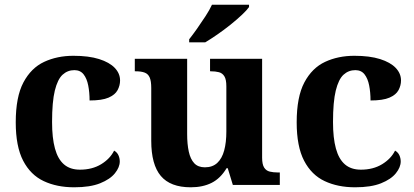

<svg xmlns="http://www.w3.org/2000/svg" viewBox="-20 -786 1761 816"><path d="M295.2 10Q221.6 10 165.8 -16.3Q109.9 -42.5 78.4 -103Q46.9 -163.5 46.9 -266.2Q46.9 -374.3 79.6 -435.8Q112.3 -497.3 167.7 -523.1Q223.1 -548.9 291.9 -548.9Q357.1 -548.9 401.2 -535Q445.2 -521.1 467.8 -497.4Q490.3 -473.8 490.3 -444Q490.3 -422.7 479.7 -402.9Q469.1 -383.1 441.2 -371Q413.3 -359 360.7 -359Q360.7 -393.9 354.9 -423Q349.2 -452.2 335.2 -470.1Q321.3 -487.9 296 -487.9Q267.3 -487.9 246 -468.5Q224.8 -449 213 -401.1Q201.3 -353.1 201.3 -267.2Q201.3 -199.6 213.6 -154.7Q225.9 -109.7 252 -87.3Q278 -64.9 319.8 -64.9Q372 -64.9 410 -88.1Q448 -111.4 465 -145.9Q477.6 -138.7 483.3 -126.3Q489 -113.9 489 -99.9Q489 -75.2 468.5 -49.7Q448.1 -24.2 405.6 -7.1Q363.2 10 295.2 10Z M790.7 10Q704.2 10 663.5 -38.2Q622.8 -86.5 622.8 -187.7V-412.1Q622.8 -441.5 616.2 -456.6Q609.7 -471.7 595.2 -477.3Q580.8 -483 556.5 -483H552.9V-536H775.4V-215.9Q775.4 -173.5 782.3 -141.7Q789.2 -109.8 805.5 -92.3Q821.8 -74.9 850.8 -74.9Q883.2 -74.9 903.4 -93.6Q923.6 -112.4 932.8 -146.6Q942 -180.8 942 -227V-419.1Q942 -448.2 933.6 -461.7Q925.2 -475.3 910.5 -479.1Q895.8 -483 876.3 -483H872.7V-536H1094V-116Q1094 -87.5 1102.6 -73.9Q1111.2 -60.3 1126.5 -56.7Q1141.8 -53 1160.9 -53H1169.2V0H969.6L947.9 -71.1H942.9Q917.1 -27.9 879.6 -9Q842 10 790.7 10ZM784 -619Q799 -638 817.4 -664Q835.7 -690 853.3 -717Q870.9 -744 880.9 -766H1038.4V-756Q1029.4 -743 1008.2 -723Q987 -703 959.6 -681Q932.1 -659 903.9 -639.5Q875.7 -620 852.2 -606H784Z M1489.2 10Q1415.6 10 1359.8 -16.3Q1303.9 -42.5 1272.4 -103Q1240.9 -163.5 1240.9 -266.2Q1240.9 -374.3 1273.6 -435.8Q1306.3 -497.3 1361.7 -523.1Q1417.1 -548.9 1485.9 -548.9Q1551.1 -548.9 1595.2 -535Q1639.2 -521.1 1661.8 -497.4Q1684.3 -473.8 1684.3 -444Q1684.3 -422.7 1673.7 -402.9Q1663.1 -383.1 1635.2 -371Q1607.3 -359 1554.7 -359Q1554.7 -393.9 1548.9 -423Q1543.2 -452.2 1529.2 -470.1Q1515.3 -487.9 1490 -487.9Q1461.3 -487.9 1440 -468.5Q1418.8 -449 1407 -401.1Q1395.3 -353.1 1395.3 -267.2Q1395.3 -199.6 1407.6 -154.7Q1419.9 -109.7 1446 -87.3Q1472 -64.9 1513.8 -64.9Q1566 -64.9 1604 -88.1Q1642 -111.4 1659 -145.9Q1671.6 -138.7 1677.3 -126.3Q1683 -113.9 1683 -99.9Q1683 -75.2 1662.5 -49.7Q1642.1 -24.2 1599.6 -7.1Q1557.2 10 1489.2 10Z"/></svg>

Font: Noto Serif Telugu
Style: Regular
Weight: 400
Designer: Jelle Bosma - Monotype Design Team
Foundry: Monotype Imaging Inc.
Version: Version 2.003